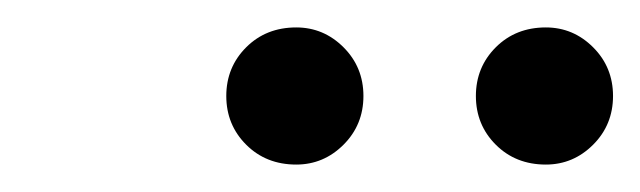

<svg xmlns="http://www.w3.org/2000/svg" viewBox="-20 -760 467 140"><path d="M378 -640Q356 -640 341.5 -654.5Q327 -669 327 -690Q327 -711 341.5 -725.5Q356 -740 378 -740Q398 -740 412.5 -725.5Q427 -711 427 -690Q427 -669 412.5 -654.5Q398 -640 378 -640ZM196 -640Q174 -640 159.5 -654.5Q145 -669 145 -690Q145 -711 159.5 -725.5Q174 -740 196 -740Q216 -740 230.5 -725.5Q245 -711 245 -690Q245 -669 230.5 -654.5Q216 -640 196 -640Z"/></svg>

Font: Wittgenstein-Italic Regular
Style: Italic
Weight: 400
Italic angle: -11°
Designer: Jörg Drees
Foundry: Jörg Drees
Version: Version 1.000; ttfautohint (v1.8.4.7-5d5b)